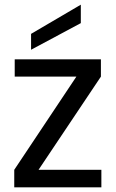

<svg xmlns="http://www.w3.org/2000/svg" viewBox="-20 -802 495 822"><path d="M412 -548H43V-474H307L41 -75V0H414V-75H145L412 -474ZM113 -657V-589L326 -703V-782Z"/></svg>

Font: Matrixport Regular
Style: Regular
Weight: 400
Designer: Ninad Kale (Devanagari), Jonny Pinhorn (Latin)
Foundry: Indian Type Foundry
Version: Version 3.200;PS 1.000;hotconv 16.6.54;makeotf.lib2.5.65590